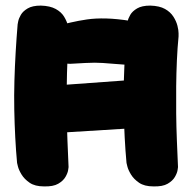

<svg xmlns="http://www.w3.org/2000/svg" viewBox="-20 -671 689 686"><path d="M137 -5Q105 -5 86 -18Q67 -31 57 -47.5Q47 -64 44 -76.5Q41 -89 41 -89Q37 -132 34.5 -180Q32 -228 31 -279Q30 -330 31.5 -382Q33 -434 36 -485Q39 -536 43 -584Q43 -584 45 -594.5Q47 -605 54.5 -618Q62 -631 79 -641Q96 -651 126 -651Q159 -650 179 -639Q199 -628 209 -611.5Q219 -595 223 -579Q227 -563 227 -552Q227 -541 227 -541Q223 -500 221 -455Q219 -410 218.5 -362.5Q218 -315 218.5 -266Q219 -217 221 -168.5Q223 -120 225 -74Q225 -74 223.5 -63.5Q222 -53 214 -39Q206 -25 188 -14.5Q170 -4 137 -5ZM116 -192 129 -362 501 -389 505 -216ZM528 -5Q496 -5 477 -18Q458 -31 448 -47.5Q438 -64 435 -76.5Q432 -89 432 -89Q428 -132 425.5 -180Q423 -228 422 -279Q421 -330 422.5 -382Q424 -434 427 -485Q430 -536 434 -584Q434 -584 436 -594.5Q438 -605 445.5 -618Q453 -631 470 -641Q487 -651 517 -651Q550 -650 569.5 -639Q589 -628 599.5 -611.5Q610 -595 614 -579Q618 -563 618 -552Q618 -541 618 -541Q614 -500 612 -455Q610 -410 609.5 -362.5Q609 -315 609.5 -266Q610 -217 612 -168.5Q614 -120 616 -74Q616 -74 614.5 -63.5Q613 -53 605 -39Q597 -25 579 -14.5Q561 -4 528 -5ZM452 -438Q410 -441 386 -443Q362 -445 347 -446Q332 -447 318.5 -447Q305 -447 285.5 -446Q266 -445 231 -443Q231 -443 220.5 -443.5Q210 -444 194.5 -448Q179 -452 165 -464Q151 -476 144 -498Q136 -522 139.5 -537Q143 -552 151.5 -561Q160 -570 167.5 -573.5Q175 -577 175 -577Q204 -584 232 -590.5Q260 -597 290.5 -601.5Q321 -606 359.5 -605Q398 -604 448 -596Q448 -596 459.5 -591Q471 -586 486.5 -575.5Q502 -565 513.5 -550Q525 -535 525 -514Q525 -487 514 -471.5Q503 -456 488.5 -449Q474 -442 463 -440Q452 -438 452 -438Z"/></svg>

Font: Sour Gummy Black
Style: Regular
Weight: 900
Designer: Stefie Justprince
Foundry: Eifetstype
Version: Version 1.000